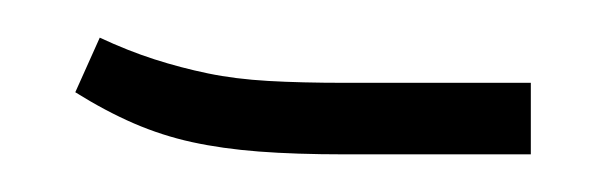

<svg xmlns="http://www.w3.org/2000/svg" viewBox="-20 -82 322 102"><path d="M262 0H163Q137 0 117.5 -1.5Q98 -3 82 -6.5Q66 -10 51 -16.5Q36 -23 20 -33L33 -62Q48 -55 62 -50.5Q76 -46 90.5 -43Q105 -40 122.5 -39Q140 -38 163 -38H262Z"/></svg>

Font: IBM Plex Sans Arabic ExtraLight
Style: Regular
Weight: 200
Designer: Mike Abbink, Paul van der Laan, Pieter van Rosmalen, Wael Morcos, Khajak Apelian
Foundry: Bold Monday
Version: Version 1.1